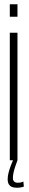

<svg xmlns="http://www.w3.org/2000/svg" viewBox="-20 -752 138 901"><path d="M26 -732V-673.5H62V-732ZM26 0H62V-598.5H26ZM59 129Q66.5 129 73.2 128.2Q80 127.5 85.2 125.8Q90.5 124 92 123.5L89.5 99.5Q88 101 83.8 102.5Q79.5 104 74 104.8Q68.5 105.5 63 105.5Q53 105.5 46.8 100.2Q40.5 95 40.5 82.5Q40.5 71 44.2 55Q48 39 53.5 23.8Q59 8.5 62 0H41Q37.5 8 31.5 23.2Q25.5 38.5 20.8 56Q16 73.5 16 88.5Q16 105 22.2 114Q28.5 123 38.2 126Q48 129 59 129Z"/></svg>

Font: Anybody ExtraCondensed ExtraLight
Style: Regular
Weight: 250
Width: 2
Version: Version 1.113;gftools[0.9.25]